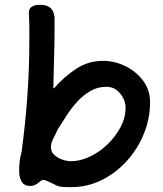

<svg xmlns="http://www.w3.org/2000/svg" viewBox="-20 -782 674 792"><path d="M272 -10Q253 -10 242.5 -10.5Q232 -11 217 -15Q210 -19 198 -24.5Q186 -30 175 -35Q164 -40 159 -40Q152 -40 137.5 -27.5Q123 -15 105 -15Q79 -15 69 -33.5Q59 -52 59 -76Q59 -98 61 -115.5Q63 -133 69 -155Q84 -265 92.5 -381.5Q101 -498 101 -613Q101 -642 101 -670Q101 -698 99 -726Q98 -746 111 -754Q124 -762 140 -762H149Q171 -762 186 -751Q201 -740 205 -712V-658Q205 -600 203 -542Q201 -484 200 -418H203Q244 -465 294 -498Q344 -531 405 -531Q452 -531 496.5 -509.5Q541 -488 570 -449.5Q599 -411 599 -361Q599 -294 574 -231.5Q549 -169 504 -119Q459 -69 400 -39.5Q341 -10 272 -10ZM272 -117Q311 -117 351 -136Q391 -155 424 -187Q457 -219 477.5 -258Q498 -297 498 -337Q498 -369 475.5 -396.5Q453 -424 419 -424Q383 -424 353.5 -407Q324 -390 299.5 -363.5Q275 -337 255 -306Q235 -275 218 -248Q211 -232 200.5 -212Q190 -192 190 -174Q190 -156 204 -143Q218 -130 237.5 -123.5Q257 -117 272 -117Z"/></svg>

Font: Fuzzy Bubbles
Style: Bold
Weight: 700
Designer: Robert E. Leuschke
Foundry: Robert E. Leuschke
Version: Version 1.010; ttfautohint (v1.8.3)